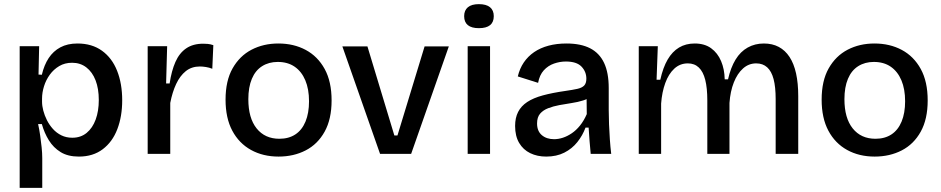

<svg xmlns="http://www.w3.org/2000/svg" viewBox="-20 -743 4545 927"><path d="M75 164V-258V-520H169L166 -383L182 -382Q193 -429 215 -462.5Q237 -496 271.5 -514.5Q306 -533 354 -533Q424 -533 472.5 -498Q521 -463 545.5 -401Q570 -339 570 -259Q570 -181 546.5 -119.5Q523 -58 476 -22.5Q429 13 361 13Q308 13 273 -8.5Q238 -30 216 -65.5Q194 -101 182 -144H164Q170 -117 174 -88.5Q178 -60 181 -32Q184 -4 184 21V164ZM329 -78Q370 -78 398.5 -101.5Q427 -125 442 -166Q457 -207 457 -260Q457 -315 441.5 -355Q426 -395 397 -417.5Q368 -440 328 -440Q293 -440 266 -424Q239 -408 220.5 -382.5Q202 -357 192.5 -326.5Q183 -296 183 -267V-252Q183 -232 189 -209Q195 -186 206.5 -163Q218 -140 235.5 -120.5Q253 -101 276.5 -89.5Q300 -78 329 -78Z M693 0V-271V-520H787L782 -340H799Q808 -401 827 -444Q846 -487 879 -509.5Q912 -532 961 -532Q971 -532 983 -531Q995 -530 1010 -525L1005 -411Q990 -417 974 -419.5Q958 -422 945 -422Q905 -422 877 -399.5Q849 -377 830.5 -337.5Q812 -298 802 -246V0Z M1325 13Q1250 13 1192 -19Q1134 -51 1101.5 -112Q1069 -173 1069 -262Q1069 -353 1103 -413Q1137 -473 1194.5 -503Q1252 -533 1324 -533Q1398 -533 1456 -502Q1514 -471 1547.5 -410Q1581 -349 1581 -258Q1581 -168 1547.5 -107.5Q1514 -47 1456 -17Q1398 13 1325 13ZM1329 -73Q1374 -73 1406 -94Q1438 -115 1455 -156Q1472 -197 1472 -254Q1472 -313 1454 -355.5Q1436 -398 1402.5 -421Q1369 -444 1321 -444Q1278 -444 1245.5 -423.5Q1213 -403 1196 -362.5Q1179 -322 1179 -264Q1179 -173 1219 -123Q1259 -73 1329 -73Z M1815 0 1633 -519H1754L1884 -89H1899L2030 -519H2147L1965 0Z M2238 0V-520H2346V0ZM2292 -607Q2257 -607 2239 -621.5Q2221 -636 2221 -665Q2221 -693 2239 -708Q2257 -723 2292 -723Q2328 -723 2346 -708Q2364 -693 2364 -665Q2364 -636 2346 -621.5Q2328 -607 2292 -607Z M2617 13Q2574 13 2540 -3.5Q2506 -20 2486.5 -53Q2467 -86 2467 -135Q2467 -174 2481.5 -202.5Q2496 -231 2525.5 -250.5Q2555 -270 2601 -282.5Q2647 -295 2710 -304Q2745 -309 2767.5 -314Q2790 -319 2800.5 -330Q2811 -341 2811 -363Q2811 -397 2787.5 -421.5Q2764 -446 2712 -446Q2683 -446 2654.5 -436Q2626 -426 2605.5 -403.5Q2585 -381 2578 -343L2480 -374Q2489 -412 2509 -441.5Q2529 -471 2559 -491.5Q2589 -512 2628.5 -522.5Q2668 -533 2715 -533Q2784 -533 2829 -510Q2874 -487 2896.5 -439.5Q2919 -392 2919 -318V-212Q2919 -179 2920.5 -142.5Q2922 -106 2924.5 -69.5Q2927 -33 2931 0H2832Q2829 -30 2826.5 -62Q2824 -94 2822 -127H2807Q2793 -89 2767.5 -57Q2742 -25 2704.5 -6Q2667 13 2617 13ZM2655 -71Q2676 -71 2697.5 -78Q2719 -85 2740.5 -99.5Q2762 -114 2780.5 -137Q2799 -160 2813 -192L2812 -286L2838 -281Q2821 -266 2795.5 -258Q2770 -250 2740 -245.5Q2710 -241 2680.5 -235.5Q2651 -230 2626.5 -220.5Q2602 -211 2587.5 -194Q2573 -177 2573 -147Q2573 -110 2596 -90.5Q2619 -71 2655 -71Z M3064 0V-326V-520H3156L3150 -358H3168Q3181 -417 3203.5 -455.5Q3226 -494 3258.5 -513.5Q3291 -533 3334 -533Q3382 -533 3413.5 -510Q3445 -487 3461.5 -448Q3478 -409 3479 -360H3495Q3508 -417 3531.5 -455.5Q3555 -494 3590 -513.5Q3625 -533 3668 -533Q3709 -533 3740 -516.5Q3771 -500 3792 -468Q3813 -436 3823.5 -388.5Q3834 -341 3834 -279V0H3725V-265Q3725 -323 3715 -361Q3705 -399 3684 -418Q3663 -437 3631 -437Q3595 -437 3567.5 -412.5Q3540 -388 3523 -345Q3506 -302 3502 -246V0H3395V-258Q3395 -318 3385 -357.5Q3375 -397 3354 -417Q3333 -437 3301 -437Q3263 -437 3235.5 -411.5Q3208 -386 3192 -342Q3176 -298 3172 -243V0Z M4203 13Q4128 13 4070 -19Q4012 -51 3979.5 -112Q3947 -173 3947 -262Q3947 -353 3981 -413Q4015 -473 4072.5 -503Q4130 -533 4202 -533Q4276 -533 4334 -502Q4392 -471 4425.5 -410Q4459 -349 4459 -258Q4459 -168 4425.5 -107.5Q4392 -47 4334 -17Q4276 13 4203 13ZM4207 -73Q4252 -73 4284 -94Q4316 -115 4333 -156Q4350 -197 4350 -254Q4350 -313 4332 -355.5Q4314 -398 4280.5 -421Q4247 -444 4199 -444Q4156 -444 4123.5 -423.5Q4091 -403 4074 -362.5Q4057 -322 4057 -264Q4057 -173 4097 -123Q4137 -73 4207 -73Z"/></svg>

Font: Bricolage Grotesque 96pt ExtraBold Medium
Style: Regular
Weight: 500
Version: Version 1.001;gftools[0.9.33.dev8+g029e19f]